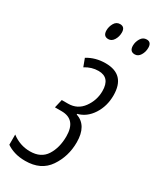

<svg xmlns="http://www.w3.org/2000/svg" viewBox="-215 -781 697 849"><g transform="rotate(30 134.0 -356.0)"><path d="M158 -694Q158 -723 133 -723Q114 -723 104 -705.5Q94 -688 94 -669Q94 -639 120 -639Q137 -639 147.5 -656Q158 -673 158 -694ZM293 -694Q293 -723 269 -723Q250 -723 239.5 -705.5Q229 -688 229 -669Q229 -639 255 -639Q272 -639 282.5 -656Q293 -673 293 -694ZM228 -174Q228 -260 166 -281V-284Q210 -295 237.5 -337.5Q265 -380 265 -435Q265 -541 164 -541Q113 -541 72 -516L87 -476Q119 -496 154 -496Q213 -496 213 -427Q213 -380 185 -341.5Q157 -303 109 -303H77L67 -260H101Q175 -260 175 -174Q175 -116 149.5 -76Q124 -36 68 -36Q17 -36 -25 -68V-16Q-8 -4 16 3.5Q40 11 71 11Q151 11 189.5 -45.5Q228 -102 228 -174Z"/></g></svg>

Font: Noto Sans Display Condensed Light
Style: Italic
Weight: 300
Width: 3
Designer: Monotype Design team
Foundry: Monotype Imaging Inc.
Version: 1.000